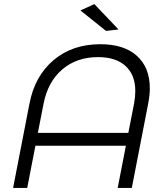

<svg xmlns="http://www.w3.org/2000/svg" viewBox="-20 -918 810 938"><path d="M441 -898 559 -774 498 -767 373 -867ZM712 -486Q712 -454 704 -412L624 0H555L595 -206H153L113 0H44L124 -412Q150 -547 242 -624.5Q334 -702 470 -702Q586 -702 649 -645Q712 -588 712 -486ZM641 -473Q641 -552 593.5 -595.5Q546 -639 459 -639Q355 -639 284.5 -579Q214 -519 193 -412L165 -269H607L635 -412Q641 -445 641 -473Z"/></svg>

Font: TypoPRO Montserrat Alternates
Style: Italic
Weight: 300
Italic angle: -11.3°
Designer: Julieta Ulanovsky
Foundry: Julieta Ulanovsky
Version: Version 6.001